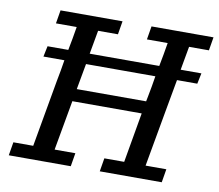

<svg xmlns="http://www.w3.org/2000/svg" viewBox="-75 -759 966 848"><g transform="rotate(10 408.0 -335.0)"><path d="M576 -360Q581 -384 585 -408Q589 -432 593 -456H282L261 -340H572ZM528 -610 538 -670H816L806 -610H717L698 -504H791L781 -456H690L664 -312Q653 -249 641.5 -186Q630 -123 619 -60H712L702 0H424L434 -60H523L562 -284H251Q241 -228 231 -172Q221 -116 211 -60H304L294 0H16L26 -60H115L168 -360Q173 -384 177 -408Q181 -432 185 -456H91L101 -504H194Q199 -530 204 -557Q209 -584 213 -610H120L130 -670H408L398 -610H309L290 -504H602Q607 -530 612 -557Q617 -584 621 -610Z"/></g></svg>

Font: Source Serif 4 Caption
Style: Italic
Weight: 400
Italic angle: -12°
Designer: Frank Grießhammer
Foundry: Adobe Systems Incorporated
Version: Version 4.004;hotconv 1.0.117;makeotfexe 2.5.65602